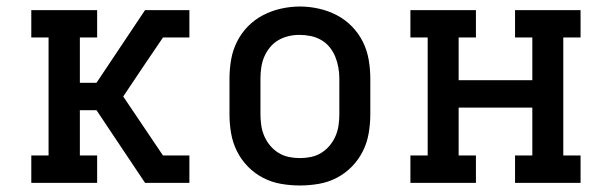

<svg xmlns="http://www.w3.org/2000/svg" viewBox="-20 -561 1840 589"><path d="M76 0V-84H129V-446H76V-530H278V-446H225V-307H276L425 -530H561V-446H480L423 -362L358 -265L480 -84H561V0H425L276 -223H225V-84H278V0Z M900 8Q871 8 842 3Q813 -2 787 -15.5Q761 -29 740.5 -50Q720 -71 707 -97Q694 -123 689 -152Q684 -181 684 -210V-320Q684 -349 689 -378Q694 -407 707 -433Q720 -459 740.5 -480Q761 -501 787 -514.5Q813 -528 842 -534.5Q871 -541 900 -541Q929 -541 958 -534.5Q987 -528 1013 -514.5Q1039 -501 1059.5 -480Q1080 -459 1093 -433Q1106 -407 1111 -378Q1116 -349 1116 -320V-210Q1116 -181 1111 -152Q1106 -123 1093 -97Q1080 -71 1059.5 -50Q1039 -29 1013 -15.5Q987 -2 958 3Q929 8 900 8ZM900 -76Q917 -76 934 -79.5Q951 -83 965.5 -92Q980 -101 991 -114Q1002 -127 1009 -143Q1016 -159 1018.5 -176Q1021 -193 1021 -210V-320Q1021 -337 1018 -354Q1015 -371 1008.5 -387Q1002 -403 991 -416.5Q980 -430 965 -438.5Q950 -447 933 -450.5Q916 -454 898 -454Q881 -454 864.5 -450Q848 -446 833.5 -437.5Q819 -429 808 -415.5Q797 -402 790.5 -386.5Q784 -371 781.5 -354Q779 -337 779 -320V-210Q779 -193 781.5 -176Q784 -159 791 -143Q798 -127 809 -114Q820 -101 834.5 -92Q849 -83 866 -79.5Q883 -76 900 -76Z M1239 0V-84H1292V-446H1239V-530H1440V-446H1387V-315H1613V-446H1560V-530H1761V-446H1708V-84H1761V0H1560V-84H1613V-231H1387V-84H1440V0Z"/></svg>

Font: Iosevka Curly Slab MdEx
Style: Regular
Weight: 500
Width: 7
Monospace: yes
Designer: Belleve Invis
Foundry: Belleve Invis
Version: Version 11.1.0; ttfautohint (v1.8.3)